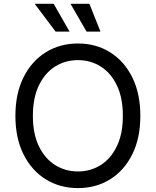

<svg xmlns="http://www.w3.org/2000/svg" viewBox="-20 -962 805 992"><path d="M382.8 9.8Q289.6 9.8 216.6 -35.4Q143.6 -80.6 101.6 -164.3Q59.6 -248 59.6 -363.3Q59.6 -479 101.6 -562.7Q143.6 -646.5 216.6 -691.9Q289.6 -737.3 382.8 -737.3Q476.1 -737.3 548.8 -691.9Q621.6 -646.5 663.3 -562.7Q705.1 -479 705.1 -363.3Q705.1 -248 663.3 -164.3Q621.6 -80.6 548.8 -35.4Q476.1 9.8 382.8 9.8ZM382.8 -76.2Q447.8 -76.2 500.2 -109.1Q552.7 -142.1 583.7 -206.3Q614.7 -270.5 614.7 -363.3Q614.7 -457 583.7 -521.2Q552.7 -585.4 500.2 -618.4Q447.8 -651.4 382.8 -651.4Q317.4 -651.4 264.6 -618.2Q211.9 -585 180.9 -520.8Q149.9 -456.5 149.9 -363.3Q149.9 -270.5 180.9 -206.5Q211.9 -142.6 264.6 -109.4Q317.4 -76.2 382.8 -76.2ZM267.1 -798.8 159.2 -942.4H257.3L339.4 -798.8ZM427.2 -798.8 344.2 -942.4H441.9L499 -798.8Z"/></svg>

Font: Inter-Regular
Style: Regular
Weight: 400
Designer: Rasmus Andersson
Foundry: rsms
Version: Version 4.000;git-a52131595